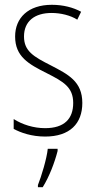

<svg xmlns="http://www.w3.org/2000/svg" viewBox="-20 -559 401 800"><path d="M323 -130C323 -220 264 -249 191 -287C120 -323 80 -346 80 -407C80 -471 125 -505 195 -505C233 -505 274 -495 302 -477L318 -510C285 -528 243 -539 196 -539C97 -539 43 -484 43 -407C43 -323 99 -292 175 -254C244 -219 285 -196 285 -130C285 -64 248 -25 168 -25C120 -25 73 -40 37 -63V-22C66 -6 112 10 168 10C271 10 323 -44 323 -130ZM220 70V61H179C175 102 152 177 138 212V221H158C186 176 208 117 220 70Z"/></svg>

Font: Noto Sans Gurmukhi Condensed ExtraLight
Style: Regular
Weight: 200
Width: 3
Designer: Jelle Bosma - Monotype Design Team
Foundry: Monotype Imaging Inc.
Version: Version 2.004